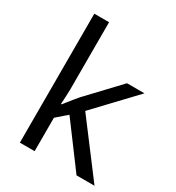

<svg xmlns="http://www.w3.org/2000/svg" viewBox="-182 -870 897 980"><g transform="rotate(30 267.0 -380.0)"><path d="M172 -363Q172 -347 170.5 -321Q169 -295 168 -276H172Q178 -284 190 -299Q202 -314 214.5 -329.5Q227 -345 236 -355L407 -536H510L293 -307L525 0H419L233 -250L172 -197V0H85V-760H172Z"/></g></svg>

Font: Noto Sans Ogham
Style: Regular
Weight: 400
Designer: Monotype Design Team
Foundry: Monotype Imaging Inc.
Version: Version 2.001; ttfautohint (v1.8.4.7-5d5b)